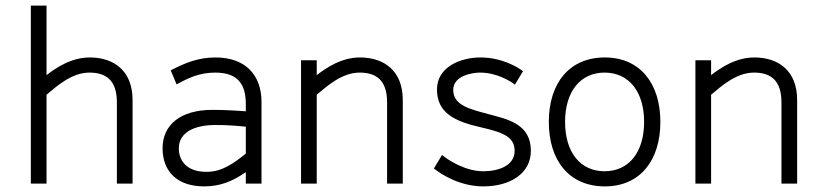

<svg xmlns="http://www.w3.org/2000/svg" viewBox="-20 -655 2944 685"><path d="M397 0H453V-298C453 -404 385 -449 303 -450C235 -451 180 -413 146 -387V-635H90V0H146V-317C183 -348 236 -396 299 -396C356 -396 397 -371 397 -290Z M709 10C611 10 561 -44 560 -124C559 -211 626 -263 737 -263C768 -263 800 -262 857 -258V-283C857 -347 835 -396 748 -396C690 -396 651 -376 610 -354L589 -404C641 -431 688 -450 749 -450C856 -450 913 -387 913 -291V0H857V-41C809 -7 763 10 709 10ZM857 -203C818 -207 789 -209 748 -209C674 -209 618 -183 618 -126C618 -74 655 -40 721 -42C773 -43 815 -73 857 -107Z M1361 0H1417V-298C1417 -404 1349 -449 1267 -450C1199 -451 1144 -413 1110 -387V-440H1054V0H1110V-317C1147 -348 1200 -396 1263 -396C1320 -396 1361 -371 1361 -290Z M1846 -401C1825 -417 1769 -450 1694 -450C1623 -450 1539 -416 1539 -336C1539 -253 1600 -222 1699 -200C1778 -182 1817 -165 1816 -115C1815 -64 1759 -44 1704 -44C1642 -44 1581 -82 1557 -102L1528 -54C1555 -32 1622 10 1704 10C1800 10 1874 -36 1874 -117C1874 -214 1789 -230 1722 -248C1660 -265 1597 -278 1597 -334C1597 -387 1669 -396 1693 -396C1751 -396 1801 -366 1817 -353Z M2336 -220C2336 -358 2263 -450 2138 -450C2011 -450 1938 -358 1938 -220C1938 -82 2011 10 2138 10C2263 10 2336 -82 2336 -220ZM1996 -220C1996 -329 2051 -396 2137 -396C2223 -396 2278 -329 2278 -220C2278 -111 2223 -44 2137 -44C2051 -44 1996 -111 1996 -220Z M2768 0H2824V-298C2824 -404 2756 -449 2674 -450C2606 -451 2551 -413 2517 -387V-440H2461V0H2517V-317C2554 -348 2607 -396 2670 -396C2727 -396 2768 -371 2768 -290Z"/></svg>

Font: Linear
Style: Regular
Weight: 400
Designer: Braydon G. Fuller
Foundry: Braydon G. Fuller
Version: Version 1.000;PS 001.000;hotconv 1.0.38